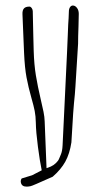

<svg xmlns="http://www.w3.org/2000/svg" viewBox="-20 -676 352 701"><path d="M246.1 -655.8Q254.4 -655.8 261 -647.2Q267.6 -638.7 267.6 -625.5L266.6 -580.6Q265.1 -542 265.1 -516.6L255.4 -360.4Q253.9 -334.5 250 -297.9L247.1 -261.7L240.7 -156.2Q234.4 -114.7 218.5 -85.9Q202.6 -57.1 172.4 -30.8L135.7 -14.6Q131.3 -12.7 113 -4.6Q94.7 3.4 90.8 3.9Q83 5.4 77.1 5.4Q59.1 5.4 56.2 -9.8Q55.7 -11.2 55.7 -14.2Q55.7 -19.5 59.1 -24.4L97.2 -36.1L132.3 -54.2Q125.5 -86.4 118.4 -140.6Q111.3 -194.8 110.8 -228Q110.4 -252 106.7 -270.8Q103 -289.6 94.7 -318.4Q83.5 -357.9 76.9 -393.1Q70.3 -428.2 67.9 -482.4L62 -624.5Q61.5 -638.7 67.6 -645.3Q73.7 -651.9 87.4 -651.9Q91.8 -651.9 95.5 -647Q99.1 -642.1 99.6 -635.7Q100.1 -591.3 101.6 -545.4L103 -491.2Q104.5 -439.9 111.1 -400.1Q117.7 -360.4 128.9 -312.5Q135.3 -286.1 138.9 -267.6Q142.6 -249 143.1 -232.9L149.9 -62Q157.7 -64.5 165.5 -67.9Q175.3 -72.3 184.1 -80.6Q192.9 -88.9 195.8 -96.7Q196.8 -99.1 202.1 -111.6Q207.5 -124 208.5 -145.5L213.4 -246.6L224.6 -481L227.5 -548.8Q229 -593.3 230.5 -609.4Q231.4 -627.9 231.4 -632.3Q231.4 -643.6 235.6 -649.7Q239.7 -655.8 246.1 -655.8Z"/></svg>

Font: Amatica SC
Style: Regular
Weight: 400
Designer: Vernon Adams, Ben Nathan
Foundry: newtypography
Version: Version 2.001